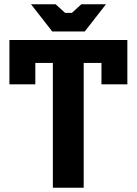

<svg xmlns="http://www.w3.org/2000/svg" viewBox="-20 -877 638 897"><path d="M227 0V-583H145V-483H24V-690H575V-483H454V-583H371V0ZM475 -857 376 -730H224L125 -857H240L284 -817H316L360 -857Z"/></svg>

Font: Mozilla Headline ExtraLight
Style: Regular
Weight: 200
Designer: Studio DRAMA
Foundry: Studio DRAMA
Version: Version 1.000